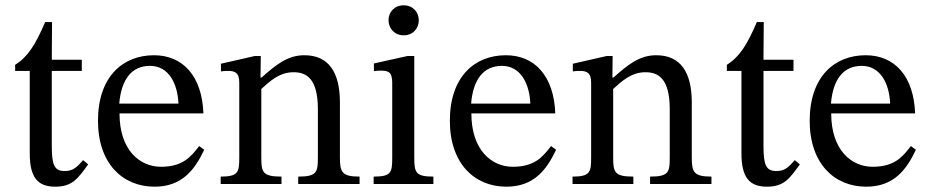

<svg xmlns="http://www.w3.org/2000/svg" viewBox="-20 -693 3499 723"><path d="M293 -90C268 -62 255 -49 223 -49C184 -49 175 -73 175 -144V-426H288V-468H175L176 -610H150C114 -525 84 -478 37 -449V-426H92V-116C92 -26 121 10 188 10C252 10 273 -20 312 -74Z M730 -143C698 -101 667 -65 586 -65C506 -65 430 -128 430 -266H746C741 -406 669 -485 560 -485C443 -485 349 -405 349 -238C349 -77 442 10 562 10C665 10 713 -53 749 -129ZM429 -303C437 -396 477 -445 545 -445C616 -445 649 -377 652 -303Z M1260 -307C1260 -422 1217 -485 1126 -485C1063 -485 1019 -449 965 -401H961L962 -482H939L812 -453V-424C812 -424 822 -426 839 -426C866 -426 881 -418 881 -382V-101C881 -45 878 -28 811 -28V0H1040V-28C968 -28 964 -45 964 -101V-358C994 -385 1031 -421 1085 -421C1130 -421 1177 -402 1177 -282V-101C1177 -45 1174 -28 1103 -28V0H1334V-28C1267 -28 1260 -45 1260 -101Z M1612 -28C1545 -28 1540 -43 1540 -101V-482H1514L1388 -454V-425C1388 -425 1399 -427 1413 -427C1442 -427 1457 -423 1457 -380V-101C1457 -44 1454 -28 1387 -28V0H1612ZM1500 -673C1465 -673 1443 -647 1443 -617C1443 -586 1466 -560 1500 -560C1535 -560 1557 -586 1557 -617C1557 -647 1535 -673 1500 -673Z M2055 -143C2023 -101 1992 -65 1911 -65C1831 -65 1755 -128 1755 -266H2071C2066 -406 1994 -485 1885 -485C1768 -485 1674 -405 1674 -238C1674 -77 1767 10 1887 10C1990 10 2038 -53 2074 -129ZM1754 -303C1762 -396 1802 -445 1870 -445C1941 -445 1974 -377 1977 -303Z M2585 -307C2585 -422 2542 -485 2451 -485C2388 -485 2344 -449 2290 -401H2286L2287 -482H2264L2137 -453V-424C2137 -424 2147 -426 2164 -426C2191 -426 2206 -418 2206 -382V-101C2206 -45 2203 -28 2136 -28V0H2365V-28C2293 -28 2289 -45 2289 -101V-358C2319 -385 2356 -421 2410 -421C2455 -421 2502 -402 2502 -282V-101C2502 -45 2499 -28 2428 -28V0H2659V-28C2592 -28 2585 -45 2585 -101Z M2973 -90C2948 -62 2935 -49 2903 -49C2864 -49 2855 -73 2855 -144V-426H2968V-468H2855L2856 -610H2830C2794 -525 2764 -478 2717 -449V-426H2772V-116C2772 -26 2801 10 2868 10C2932 10 2953 -20 2992 -74Z M3410 -143C3378 -101 3347 -65 3266 -65C3186 -65 3110 -128 3110 -266H3426C3421 -406 3349 -485 3240 -485C3123 -485 3029 -405 3029 -238C3029 -77 3122 10 3242 10C3345 10 3393 -53 3429 -129ZM3109 -303C3117 -396 3157 -445 3225 -445C3296 -445 3329 -377 3332 -303Z"/></svg>

Font: mjx-stx-n
Style: Regular
Weight: 500
Version: 1.0.0